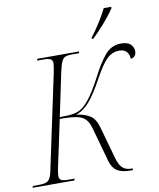

<svg xmlns="http://www.w3.org/2000/svg" viewBox="-120 -1008 902 1086"><g transform="rotate(-10 331.5 -465.5)"><path d="M-21 0 -19 -10H17Q54 -10 69.5 -22Q85 -34 93 -74L209 -620Q213 -642 215 -654Q217 -666 217 -673Q217 -692 204.5 -698Q192 -704 165 -704H129L131 -714H371L369 -704H322Q302 -704 289.5 -698.5Q277 -693 268.5 -674.5Q260 -656 252 -619L199 -367Q253 -367 279 -372Q305 -377 325 -390Q350 -407 378.5 -445Q407 -483 443 -552Q483 -630 519.5 -673.5Q556 -717 612 -717Q650 -717 667 -700Q684 -683 684 -660Q684 -642 674 -632.5Q664 -623 652 -622Q652 -644 638.5 -661.5Q625 -679 596 -679Q554 -679 523.5 -649Q493 -619 453 -546Q405 -457 368 -416Q331 -375 292 -365Q342 -358 371.5 -339Q401 -320 415 -270L466 -88Q478 -44 497 -27Q516 -10 545 -10H555L554 0H540Q491 0 464 -17.5Q437 -35 426 -75L372 -269Q362 -306 344.5 -325Q327 -344 292.5 -350.5Q258 -357 197 -357L141 -94Q137 -77 135 -64Q133 -51 133 -42Q133 -22 145.5 -16Q158 -10 184 -10H221L219 0ZM455 -779Q480 -811 505.5 -851Q531 -891 551 -931H594V-923Q580 -902 558 -874.5Q536 -847 510.5 -819.5Q485 -792 463 -771H454Z"/></g></svg>

Font: Noto Serif Display ExtraLight
Style: Italic
Weight: 200
Italic angle: -12°
Designer: Monotype Design Team
Foundry: Monotype Imaging Inc.
Version: Version 2.009